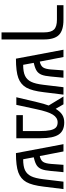

<svg xmlns="http://www.w3.org/2000/svg" viewBox="782 -1430 837 2440"><g transform="rotate(90 1200.0 -210.5)"><path d="M481.9 188H392.1V-352.1Q392.1 -441.9 355.7 -479Q319.3 -516.1 230 -516.1H46.9V-599.1H231Q365.7 -599.1 423.8 -542Q481.9 -484.9 481.9 -351.1Z M763.2 -297.9Q816.4 -309.6 836.9 -339.4Q857.4 -369.1 863.3 -439.9L875 -599.1H968.3L953.1 -439Q946.3 -361.8 930.9 -322.8Q915.5 -283.7 884.8 -261.5Q854 -239.3 790 -224.1L779.3 -221.2L804.2 -86.9Q894 -86.9 943.4 -110.4Q992.7 -133.8 1019.3 -187Q1045.9 -240.2 1058.1 -342.8L1088.9 -599.1H1183.1L1151.9 -346.2Q1134.3 -198.7 1094 -127.2Q1053.7 -55.7 971.4 -25.4Q889.2 4.9 726.1 4.9L612.3 -599.1H705.1Z M1536.1 -608.9Q1643.1 -608.9 1690.2 -538.3Q1737.3 -467.8 1737.3 -308.1V0H1443.4V-83H1646V-296.9Q1646 -381.3 1635.3 -430.9Q1624.5 -480.5 1601.3 -502.7Q1578.1 -524.9 1535.2 -524.9Q1475.6 -524.9 1437.5 -464.4Q1399.4 -403.8 1368.2 -254.9L1313 0H1216.3L1278.3 -262.2Q1286.6 -300.3 1299.3 -344.2Q1312 -388.2 1321.3 -411.1L1207 -599.1H1306.2L1363.3 -500Q1399.4 -558.6 1439.5 -583.7Q1479.5 -608.9 1536.1 -608.9Z M1963.4 -297.9Q2016.6 -309.6 2037.1 -339.4Q2057.6 -369.1 2063.5 -439.9L2075.2 -599.1H2168.5L2153.3 -439Q2146.5 -361.8 2131.1 -322.8Q2115.7 -283.7 2085 -261.5Q2054.2 -239.3 1990.2 -224.1L1979.5 -221.2L2004.4 -86.9Q2094.2 -86.9 2143.6 -110.4Q2192.9 -133.8 2219.5 -187Q2246.1 -240.2 2258.3 -342.8L2289.1 -599.1H2383.3L2352.1 -346.2Q2334.5 -198.7 2294.2 -127.2Q2253.9 -55.7 2171.6 -25.4Q2089.4 4.9 1926.3 4.9L1812.5 -599.1H1905.3Z"/></g></svg>

Font: Courier New
Style: Regular
Weight: 400
Designer: Steve Matteson
Foundry: Ascender Corporation
Version: Version 2.00.3